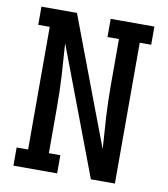

<svg xmlns="http://www.w3.org/2000/svg" viewBox="-82 -805 765 874"><g transform="rotate(10 300.0 -367.5)"><path d="M39 0V-84H92V-651H39V-735H203L355 -332L426 -145Q424 -182 421 -219Q418 -256 416 -293Q414 -330 413 -367Q412 -404 412 -441V-651H359V-735H561V-651H508V0H397L174 -590Q176 -553 179 -516Q182 -479 184 -442Q186 -405 187 -368Q188 -331 188 -294V-84H241V0Z"/></g></svg>

Font: Iosevka HT Medium Extended
Style: Regular
Weight: 500
Width: 7
Monospace: yes
Designer: Belleve Invis
Foundry: Belleve Invis
Version: Version 32.3.0; ttfautohint (v1.8.4)